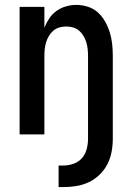

<svg xmlns="http://www.w3.org/2000/svg" viewBox="-20 -548 540 783"><path d="M219 215V127H239Q260 127 280.5 119.5Q301 112 314.5 96.5Q328 81 333.5 60Q339 39 339 18V-320Q339 -334 337.5 -348Q336 -362 332 -375.5Q328 -389 320.5 -401.5Q313 -414 302.5 -423Q292 -432 278 -436Q264 -440 250 -440Q236 -440 222 -436Q208 -432 197.5 -423Q187 -414 179.5 -401.5Q172 -389 168 -375.5Q164 -362 162.5 -348Q161 -334 161 -320V0H60V-520H161V-435Q169 -455 181 -473Q193 -491 210.5 -503.5Q228 -516 249 -522Q270 -528 291 -528Q315 -528 338.5 -520.5Q362 -513 379.5 -497Q397 -481 409 -459.5Q421 -438 428 -415Q435 -392 437.5 -368Q440 -344 440 -320V18Q440 45 435 71.5Q430 98 418 121.5Q406 145 386.5 164Q367 183 343 194.5Q319 206 292.5 210.5Q266 215 239 215Z"/></svg>

Font: Iosevka Term Semibold
Style: Regular
Weight: 600
Monospace: yes
Designer: Belleve Invis
Foundry: Belleve Invis
Version: Version 31.4.0